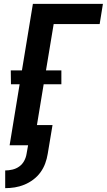

<svg xmlns="http://www.w3.org/2000/svg" viewBox="-20 -755 555 998"><path d="M7 223V131Q25 131 44.5 126.5Q64 122 80 110.5Q96 99 105.5 81.5Q115 64 118 45L126 0H30L82 -317H37L36 -389H94L151 -735H515L498 -630H259L219 -389H299V-317H207L172 -105H253L228 45Q224 70 215 94.5Q206 119 190.5 140.5Q175 162 153 178.5Q131 195 106.5 205Q82 215 57 219Q32 223 7 223Z"/></svg>

Font: Iosevka SS18 Extrabold
Style: Italic
Weight: 800
Italic angle: -9°
Monospace: yes
Designer: Belleve Invis
Foundry: Belleve Invis
Version: Version 25.1.1; ttfautohint (v1.8.4)